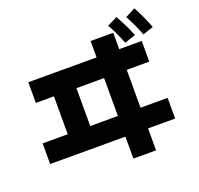

<svg xmlns="http://www.w3.org/2000/svg" viewBox="-154 -1023 1309 1266"><g transform="rotate(-20 500.0 -389.5)"><path d="M92 -490V-635H888V-490ZM43 -79V-224H920V-79ZM219 -598H377V-147H219ZM571 -750H730V75H571ZM782 -661Q764 -706 748 -740.5Q732 -775 714 -805L785 -840Q806 -803 825 -764.5Q844 -726 859 -687ZM913 -672Q896 -718 879 -753Q862 -788 846 -818L916 -854Q937 -815 955 -775.5Q973 -736 988 -697Z"/></g></svg>

Font: Murecho Thin
Style: Bold
Weight: 700
Version: Version 1.010